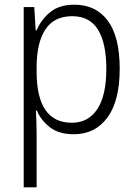

<svg xmlns="http://www.w3.org/2000/svg" viewBox="-20 -562 582 818"><path d="M297 -542Q389 -542 439.5 -473.5Q490 -405 490 -269Q490 -132 437.5 -61Q385 10 294 10Q231 10 192.5 -20Q154 -50 137 -91H133Q134 -69 135 -44Q136 -19 136 4V236H81V-532H126L132 -433H136Q155 -478 193.5 -510Q232 -542 297 -542ZM288 -493Q211 -493 174 -437.5Q137 -382 136 -280V-257Q136 -39 286 -39Q356 -39 394.5 -97Q433 -155 433 -269Q433 -378 397.5 -435.5Q362 -493 288 -493Z"/></svg>

Font: Noto Sans Myanmar UI SemiCondensed Light
Style: Regular
Weight: 300
Width: 4
Designer: Monotype Design Team
Foundry: Monotype Imaging Inc.
Version: Version 2.103; ttfautohint (v1.8.4.7-5d5b)